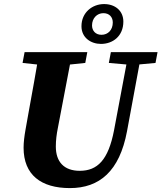

<svg xmlns="http://www.w3.org/2000/svg" viewBox="-20 -916 803 954"><path d="M97.2 -181.9C97.2 -46.8 184.3 18.6 327.3 18.6C474 18.6 573.9 -64.9 611.1 -263.9L683.9 -657H619.6L546.5 -268C518.1 -121 464.3 -67.3 376.2 -67.3C298.2 -67.3 257.4 -111.8 257.4 -187.9C257.4 -219.7 261.2 -248.8 267.7 -281.3L339.4 -657H174.3C159 -556.9 139.6 -455.8 122 -357.1L106.6 -270.8C101 -238.9 97.2 -209.1 97.2 -181.9ZM92.1 -603.3 231.8 -588.3H259.5L403.7 -603.3L413.8 -657H102.2L92.1 -603.3ZM520.8 -603.3 625.5 -594.1H653.2L752.7 -603.3L762.8 -657H530.9L520.8 -603.3ZM481.7 -697.8C540.9 -697.8 592.9 -736.8 592.9 -808.8C592.9 -861.5 553.1 -895.8 497 -895.8C439.1 -895.8 384.8 -854.5 384.8 -785.6C384.8 -728.8 431.6 -697.8 481.7 -697.8ZM484.3 -743.1C454.2 -743.1 437.3 -763.9 437.3 -789.6C437.3 -825.2 461.7 -850.6 493.8 -850.6C523.5 -850.6 540.4 -830.6 540.4 -804.3C540.4 -767.2 516.7 -743.1 484.3 -743.1Z"/></svg>

Font: Source Serif Variable
Style: Italic
Weight: 389
Italic angle: -12°
Designer: Frank Grießhammer
Foundry: Adobe Systems Incorporated
Version: Version 3.001;hotconv 1.0.111;makeotfexe 2.5.65597